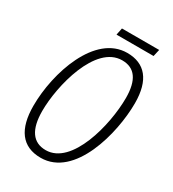

<svg xmlns="http://www.w3.org/2000/svg" viewBox="-200 -933 944 1050"><g transform="rotate(30 272.5 -407.5)"><path d="M247 -781H481L491 -825H256ZM224 10C438 10 522 -316 522 -506C522 -653 460 -724 349 -724C146 -724 48 -426 48 -217C48 -71 105 10 224 10ZM227 -40C146 -40 104 -99 104 -217C104 -375 177 -675 345 -675C425 -675 465 -619 465 -506C465 -336 391 -40 227 -40Z"/></g></svg>

Font: Noto Sans Condensed Light
Style: Italic
Weight: 300
Width: 3
Italic angle: -12°
Designer: Monotype Design Team
Foundry: Monotype Imaging Inc.
Version: Version 2.013